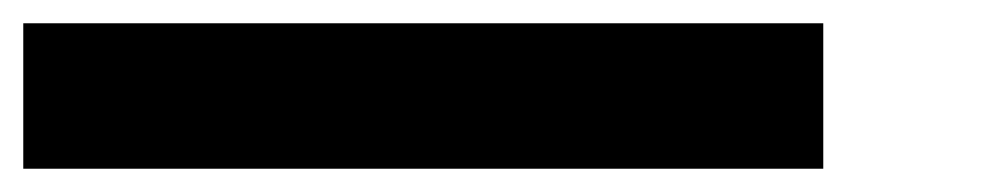

<svg xmlns="http://www.w3.org/2000/svg" viewBox="-20 -20 852 165"><path d="M0 125H687.5V0H0Z"/></svg>

Font: Faithful 32x
Style: Semibold
Weight: 400
Foundry: Faithful Resource Pack
Version: Version 1.0; January 27, 2023